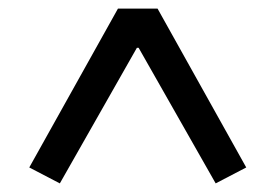

<svg xmlns="http://www.w3.org/2000/svg" viewBox="-20 -718 640 446"><path d="M481 -292 302 -607H298L119 -292L48 -329L254 -698H346L552 -329Z"/></svg>

Font: IBM Plex Sans Text
Style: Regular
Weight: 450
Designer: Mike Abbink, Paul van der Laan, Pieter van Rosmalen
Foundry: Bold Monday
Version: Version 3.005